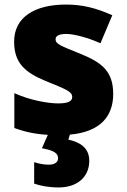

<svg xmlns="http://www.w3.org/2000/svg" viewBox="-20 -583 557 843"><path d="M372 123C372 59 320 39 280 30L287 8C423 -4 477 -75 477 -170C477 -267 431 -307 335 -346C243 -383 224 -390 224 -411C224 -426 241 -434 271 -434C304 -434 366 -418 421 -393L473 -516C404 -547 343 -563 270 -563C133 -563 42 -508 42 -400C42 -309 87 -266 179 -228C272 -190 297 -181 297 -157C297 -138 278 -129 235 -129C193 -129 113 -142 43 -174V-21C92 -3 137 6 190 9L164 68C215 77 235 89 235 112C235 129 220 140 195 140C173 140 152 136 130 129V223C154 232 192 240 238 240C319 240 372 194 372 123Z"/></svg>

Font: Noto Sans Myanmar UI Black
Style: Regular
Weight: 900
Designer: Monotype Design Team
Foundry: Monotype Imaging Inc.
Version: Version 2.103